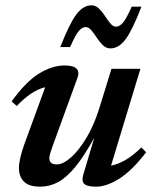

<svg xmlns="http://www.w3.org/2000/svg" viewBox="-20 -688 572 720"><path d="M291.5 -30 333.5 -171.5Q295.5 -102.5 262.5 -62.2Q229.5 -22 197.8 -5Q166 12 131 12Q88.5 12 69.8 -7Q51 -26 51 -57.5Q51 -91 72 -149L149.5 -361Q97.5 -348.5 43 -290.5L23.5 -307.5Q77 -382 126.5 -412.2Q176 -442.5 222 -442.5Q287 -442.5 270.5 -396L176.5 -138Q171 -122 168 -112Q165 -102 165 -94.5Q165 -71.5 193.5 -71.5Q216.5 -71.5 246.2 -97.8Q276 -124 304.8 -172.2Q333.5 -220.5 353.5 -285.5L398 -430H506.5L396.5 -67Q422 -71.5 450.8 -88.2Q479.5 -105 510 -135L528 -117Q475.5 -48.5 427.8 -18.2Q380 12 340.5 12Q308 12 296.8 2.2Q285.5 -7.5 291.5 -30ZM510.5 -663Q476 -574 450.5 -540.2Q425 -506.5 394 -506.5Q378 -506.5 365.8 -518.5Q353.5 -530.5 343 -546.5Q332.5 -562.5 322.5 -574.5Q312.5 -586.5 301.5 -586.5Q288.5 -586.5 275.8 -572Q263 -557.5 243 -511.5H206Q241 -600.5 266.5 -634.2Q292 -668 323 -668Q338.5 -668 351 -656Q363.5 -644 373.8 -628Q384 -612 394 -600Q404 -588 415 -588Q428 -588 440.8 -602.5Q453.5 -617 474 -663Z"/></svg>

Font: Newsreader Text SemiBold
Style: Italic
Weight: 600
Italic angle: -17°
Designer: Hugues Gentile
Foundry: Production Type
Version: Version 1.001